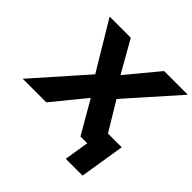

<svg xmlns="http://www.w3.org/2000/svg" viewBox="-278 -907 1284 1284"><g transform="rotate(45 364.0 -265.0)"><path d="M518 175 546 0H486L509 -144H728L677 175ZM-64 0 287 -397V-315L53 -705H253L399 -448H355L568 -705H792L445 -314V-398L685 0H482L330 -263H374L159 0Z"/></g></svg>

Font: Nunito Sans 12pt Black
Style: Italic
Weight: 900
Italic angle: -9°
Designer: Vernon Adams
Foundry: Vernon Adams
Version: Version 3.101;gftools[0.9.27]